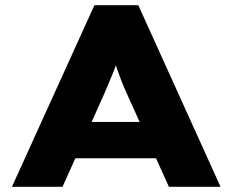

<svg xmlns="http://www.w3.org/2000/svg" viewBox="-20 -720 896 740"><path d="M26 0 344 -700H513L830 0H631L469 -359Q458 -383 449.5 -404.5Q441 -426 434 -446Q427 -466 420.5 -486.5Q414 -507 408 -529L445 -530Q438 -506 432 -485.5Q426 -465 418 -445Q410 -425 401 -404Q392 -383 382 -359L221 0ZM178 -110 238 -250H617L656 -110Z"/></svg>

Font: Lexend Giga ExtraBold
Style: Regular
Weight: 800
Designer: Bonnie Shaver-Troup, Thomas Jockin
Foundry: Lexend
Version: Version 1.007